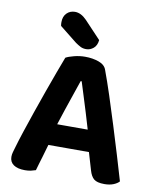

<svg xmlns="http://www.w3.org/2000/svg" viewBox="-92 -902 798 982"><g transform="rotate(10 307.5 -411.0)"><path d="M312.5 -488.2H307.2Q296.2 -455.5 281.9 -414Q267.7 -372.5 252.5 -327.5Q237.2 -282.5 223.5 -238.7L207.3 -159Q201.3 -139.7 195.3 -118Q189.2 -96.3 182.9 -75Q176.5 -53.8 170.8 -34.6Q165.1 -15.3 160.8 0Q149.8 3.7 136.7 6.8Q123.6 10 105.3 10Q66.9 10 46.1 -4.5Q25.4 -18.9 25.4 -45.8Q25.4 -58.1 29 -70.6Q32.7 -83.1 37.4 -99.3Q46.7 -132 63.2 -182Q79.7 -232 99.8 -290.3Q119.8 -348.7 140.5 -406.4Q161.1 -464.1 179.2 -513.1Q197.2 -562.2 209 -592.4Q222.9 -600.4 251.4 -607.7Q280 -615 308.2 -615Q348 -615 380 -603.4Q412.1 -591.8 420.4 -565.9Q440.4 -512.5 463.3 -442.3Q486.2 -372.1 509.9 -295.9Q533.6 -219.7 555.4 -147.7Q577.3 -75.6 594 -17.9Q583.7 -6.3 564 1.5Q544.2 9.3 517.7 9.3Q478.9 9.3 462.9 -4.5Q447 -18.2 438.7 -47.5L403.5 -166.3L387.6 -243.8Q374.2 -290.2 360.3 -335.1Q346.3 -379.9 334.1 -419.4Q321.9 -458.9 312.5 -488.2ZM144.5 -138.2 198.9 -250.1H439L458.3 -138.2ZM250.1 -676.7 159.5 -748.9Q158.5 -752.9 158.1 -758.8Q157.8 -764.8 157.8 -768.1Q157.8 -798 174.9 -815.1Q192 -832.2 217.5 -832.2Q249.1 -832.2 278.6 -801.6L363.9 -711.2Q361 -682.7 343.9 -668.4Q326.8 -654.1 306.2 -654.1Q288.9 -654.1 276.5 -660.6Q264 -667.1 250.1 -676.7Z"/></g></svg>

Font: Baloo Tammudu 2
Style: Regular
Weight: 400
Designer: Maithili Shingre, Omkar Shende and Ek Type
Foundry: Ek Type
Version: Version 1.700